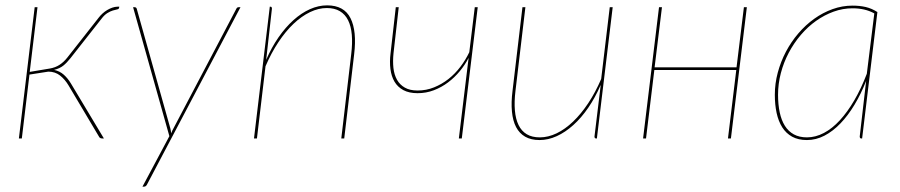

<svg xmlns="http://www.w3.org/2000/svg" viewBox="-20 -517 3360 717"><path d="M348.5 -451Q354.5 -459 362.8 -466.5Q371 -474 380.2 -479.5Q389.5 -485 399.5 -488.5Q409.5 -492 418.5 -492H425.5L424.5 -487Q423.5 -483 417.2 -481.8Q411 -480.5 401.5 -477.8Q392 -475 381 -468.2Q370 -461.5 359 -447L243 -299.5Q229.5 -282.5 216.5 -272Q203.5 -261.5 182 -256Q203 -251.5 218 -238.2Q233 -225 245 -205L368 0H361.5Q354.5 0 351 -4.5L236 -198Q223 -220 204.5 -234.8Q186 -249.5 160.5 -249.5L90 -238.5L61.5 0H50.5L109.5 -490H120L91 -248.5L165.5 -261Q186.5 -264.5 202.2 -274.8Q218 -285 231 -301.5Z M529 172Q525 180 518 180H512L612.5 -8.5L477 -490H483Q489.5 -490 491 -483L616 -38Q617 -33 618 -28.5Q619 -24 619.5 -19Q621 -24 623.2 -28.8Q625.5 -33.5 628 -38L863 -485Q865.5 -490 871 -490H878Z M928.5 0 987.5 -492H989.5Q993.5 -492 994.5 -489.8Q995.5 -487.5 995.5 -485L974 -293.5Q994 -340 1020 -377.5Q1046 -415 1075.8 -441.8Q1105.5 -468.5 1137.5 -482.8Q1169.5 -497 1201.5 -497Q1265 -497 1289 -449Q1313 -401 1302.5 -314L1265.5 0H1254.5L1291.5 -314Q1296.5 -355 1293.8 -387Q1291 -419 1280 -441.2Q1269 -463.5 1249.2 -475.2Q1229.5 -487 1200.5 -487Q1169.5 -487 1137.8 -471.8Q1106 -456.5 1076.2 -428.2Q1046.5 -400 1019.8 -359.8Q993 -319.5 971.5 -269.5L939.5 0Z M1458 -490H1469L1449.5 -318Q1446.5 -288.5 1449.2 -263.2Q1452 -238 1462.5 -219.2Q1473 -200.5 1491.8 -189.8Q1510.5 -179 1539.5 -179Q1572 -179 1601 -190.8Q1630 -202.5 1654.8 -222Q1679.5 -241.5 1699.2 -267.5Q1719 -293.5 1732.5 -322L1753 -490H1764L1704.5 0H1693.5L1730 -301Q1717 -275.5 1697.5 -251.8Q1678 -228 1653.5 -209.5Q1629 -191 1600.2 -180Q1571.5 -169 1539.5 -169Q1507.5 -169 1486.2 -180.5Q1465 -192 1453.2 -212Q1441.5 -232 1438 -259.2Q1434.5 -286.5 1438.5 -318Z M1942 -490 1905 -178Q1900 -137 1902.8 -104.8Q1905.5 -72.5 1916.5 -50Q1927.5 -27.5 1947 -15.8Q1966.5 -4 1996 -4Q2027 -4 2058.8 -19.2Q2090.5 -34.5 2120.2 -63Q2150 -91.5 2176.8 -131.8Q2203.5 -172 2225 -222L2257 -490H2268L2209 0H2206Q2202 0 2201 -2.2Q2200 -4.5 2200 -7L2223 -197V-199.5Q2203 -153 2177 -115Q2151 -77 2121 -50Q2091 -23 2059 -8.5Q2027 6 1995 6Q1963 6 1941.2 -6.5Q1919.5 -19 1907.2 -42.5Q1895 -66 1891.8 -100.2Q1888.5 -134.5 1894 -178L1931 -490Z M2769 -490 2709.5 0H2698.5L2729.5 -255.5H2423.5L2392.5 0H2381.5L2441 -490H2452L2424.5 -265.5H2730.5L2758 -490Z M3199.5 0H3196.5Q3192.5 0 3191.5 -2.2Q3190.5 -4.5 3190.5 -7L3214.5 -215Q3195.5 -166.5 3171 -125.8Q3146.5 -85 3118.2 -55.8Q3090 -26.5 3058.5 -10.2Q3027 6 2993.5 6Q2961 6 2938.2 -6.5Q2915.5 -19 2901.2 -41.5Q2887 -64 2880.2 -95Q2873.5 -126 2873.5 -163Q2873.5 -205 2884.5 -246Q2895.5 -287 2915 -324Q2934.5 -361 2961.5 -392.5Q2988.5 -424 3020.8 -447Q3053 -470 3089.2 -483Q3125.5 -496 3163.5 -496Q3190.5 -496 3213 -490.8Q3235.5 -485.5 3256.5 -472ZM2993.5 -4Q3025.5 -4 3056.8 -20.5Q3088 -37 3116.5 -68Q3145 -99 3170.5 -142.8Q3196 -186.5 3217 -241.5L3245 -467Q3226.5 -477 3206.5 -481.5Q3186.5 -486 3163.5 -486Q3127.5 -486 3093 -473.5Q3058.5 -461 3027.5 -439Q2996.5 -417 2970.5 -386.5Q2944.5 -356 2925.5 -320Q2906.5 -284 2896 -244Q2885.5 -204 2885.5 -163Q2885.5 -126.5 2891.8 -97.2Q2898 -68 2911 -47.2Q2924 -26.5 2944.5 -15.2Q2965 -4 2993.5 -4Z"/></svg>

Font: Lato Hairline
Style: Italic
Weight: 100
Italic angle: -7°
Designer: Lukasz Dziedzic
Foundry: tyPoland Lukasz Dziedzic
Version: Version 2.007; 2014-02-27